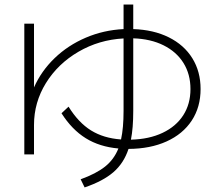

<svg xmlns="http://www.w3.org/2000/svg" viewBox="-20 -778 978 852"><path d="M87.9 -672.9H130.9V-390.1Q163.1 -462.9 222.4 -520Q281.7 -577.1 360.6 -610.8Q439.5 -644.5 528.3 -648.9V-757.8H571.3V-648.9Q661.6 -646 729.2 -612.3Q796.9 -578.6 833.5 -519.5Q870.1 -460.4 870.1 -382.8Q870.1 -302.7 830.8 -242.9Q791.5 -183.1 719.2 -150.4Q647 -117.7 550.3 -117.2Q529.3 -53.7 483.2 -13.9Q437 25.9 355.5 53.7L337.9 17.6Q406.7 -7.3 446.3 -38.8Q485.8 -70.3 505.4 -119.1Q421.9 -126.5 360.6 -164.6Q299.3 -202.6 252.9 -275.4L284.2 -304.7Q328.1 -233.9 384 -199.2Q439.9 -164.6 517.1 -159.2Q528.3 -210 528.3 -286.1V-607.4Q419.4 -601.6 328.1 -548.3Q236.8 -495.1 183.8 -409.4Q130.9 -323.7 130.9 -223.6V-92.8H87.9ZM825.2 -382.8Q825.2 -448.7 794.2 -498.5Q763.2 -548.3 705.8 -576.9Q648.4 -605.5 571.3 -607.9V-286.1Q571.3 -209.5 561 -158.2Q641.6 -160.2 701.4 -188.5Q761.2 -216.8 793.2 -266.6Q825.2 -316.4 825.2 -382.8Z"/></svg>

Font: Pretendard ExtraLight
Style: Regular
Weight: 200
Designer: Base glyphs from Inter by Rasmus Andersson; Hangeul glyphs from Noto Sans CJK(Source Han Sans) by Jang Soo-young and Kan
Foundry: Kil Hyung-jin
Version: Version 1.309